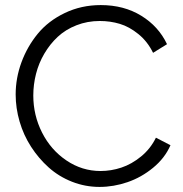

<svg xmlns="http://www.w3.org/2000/svg" viewBox="-20 -734 726 760"><path d="M378.9 -713.9Q470.7 -713.9 539.3 -671.6Q607.9 -629.4 641.1 -559.1L585.9 -524.9Q564 -569.8 527.8 -599.1Q491.7 -628.4 454.1 -639.6Q416.5 -650.9 375 -650.9Q325.7 -650.9 282.7 -634Q239.7 -617.2 208.7 -588.4Q177.7 -559.6 155.5 -521.7Q133.3 -483.9 122.6 -441.7Q111.8 -399.4 111.8 -356Q111.8 -277.8 146.5 -209.2Q181.2 -140.6 242.9 -98.9Q304.7 -57.1 377.9 -57.1Q419.9 -57.1 460.4 -70.6Q501 -84 538.3 -114.5Q575.7 -145 597.2 -189L654.8 -159.2Q632.8 -108.4 586.2 -70.1Q539.6 -31.7 484.6 -12.9Q429.7 5.9 374 5.9Q317.4 5.9 265.1 -14.6Q212.9 -35.2 172.9 -71Q132.8 -106.9 103 -153.1Q73.2 -199.2 57.6 -252.7Q42 -306.2 42 -359.9Q42 -424.8 64.9 -487.3Q87.9 -549.8 129.6 -600.6Q171.4 -651.4 236.6 -682.6Q301.8 -713.9 378.9 -713.9Z"/></svg>

Font: Rawline
Style: Regular
Weight: 400
Designer: Matt McInerney, Pablo Impallari, Rodrigo Fuenzalida
Foundry: Matt McInerney, Pablo Impallari, Rodrigo Fuenzalida
Version: Version 4.020;PS 004.020;hotconv 1.0.88;makeotf.lib2.5.64775